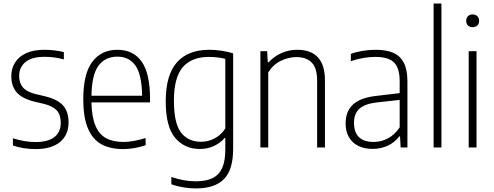

<svg xmlns="http://www.w3.org/2000/svg" viewBox="-20 -828 2772 1078"><path d="M52.5 -11V-51.5Q88.5 -40.5 119 -35.5Q149.5 -30.5 180.5 -30.5Q250 -30.5 285.5 -58.5Q321 -86.5 321 -139Q321 -184 298.8 -208Q276.5 -232 228 -244.5L170.5 -258Q102.5 -275.5 73 -310.2Q43.5 -345 43.5 -400.5Q43.5 -443.5 64.5 -477Q85.5 -510.5 127.2 -529.5Q169 -548.5 229 -548.5Q285.5 -548.5 338.5 -535.5V-494.5Q308.5 -502.5 283.2 -505.8Q258 -509 229.5 -509Q158 -509 122.8 -479.5Q87.5 -450 87.5 -402.5Q87.5 -361.5 108.8 -337Q130 -312.5 177.5 -300.5L234.5 -287Q306 -269 335.5 -234Q365 -199 365 -141.5Q365 -70.5 317 -30.8Q269 9 180 9Q111 9 52.5 -11Z M822.5 -253H493.5Q495 -171.5 515.8 -122.5Q536.5 -73.5 575.5 -52.2Q614.5 -31 674.5 -31Q725.5 -31 797.5 -53V-12.5Q733 9 671 9Q597 9 547.8 -19Q498.5 -47 473 -108.8Q447.5 -170.5 447.5 -270.5Q447.5 -414.5 498.5 -481.5Q549.5 -548.5 639 -548.5Q728 -548.5 775.2 -482.2Q822.5 -416 822.5 -270ZM493.5 -290.5H778Q776 -409.5 740.5 -459.8Q705 -510 639 -510Q571.5 -510 533.5 -459.8Q495.5 -409.5 493.5 -290.5Z M942 206.5V165.5Q1013.5 190 1078.5 190Q1135.5 190 1172 172.8Q1208.5 155.5 1226.8 116.5Q1245 77.5 1245 12V-53.5H1241.5Q1218 -26 1182.2 -8.8Q1146.5 8.5 1102 8.5Q1016 8.5 963.2 -54.2Q910.5 -117 910.5 -259.5Q910.5 -406.5 973 -477.5Q1035.5 -548.5 1155.5 -548.5Q1189 -548.5 1225.2 -543Q1261.5 -537.5 1289 -528.5V7.5Q1289 125.5 1237.2 177.8Q1185.5 230 1079.5 230Q1046 230 1008.8 223.8Q971.5 217.5 942 206.5ZM1245 -107.5V-497.5Q1227 -502.5 1202 -505.5Q1177 -508.5 1153.5 -508.5Q1055.5 -508.5 1006 -450.5Q956.5 -392.5 956.5 -264Q956.5 -134.5 996.8 -83.2Q1037 -32 1108.5 -32Q1149 -32 1186 -51.5Q1223 -71 1245 -107.5Z M1442 -540.5H1480L1483.5 -478H1488Q1519 -512 1560.5 -530.2Q1602 -548.5 1648.5 -548.5Q1804.5 -548.5 1804.5 -376.5V0H1760.5V-375Q1760.5 -446 1730.2 -476.8Q1700 -507.5 1643.5 -507.5Q1601 -507.5 1557.5 -486.8Q1514 -466 1486 -421.5V0H1442Z M2267.5 -371V0H2229.5L2226 -62H2221.5Q2196 -28 2157 -10Q2118 8 2072 8Q2026 8 1992 -8.8Q1958 -25.5 1939.2 -57.5Q1920.5 -89.5 1920.5 -134.5Q1920.5 -204 1963.2 -242.2Q2006 -280.5 2096 -290L2224 -305V-372.5Q2224 -425 2208.5 -454.8Q2193 -484.5 2163 -496.5Q2133 -508.5 2086 -508.5Q2055 -508.5 2019.8 -502.5Q1984.5 -496.5 1950 -484.5V-525.5Q1978.5 -536.5 2016.2 -542.5Q2054 -548.5 2088.5 -548.5Q2148.5 -548.5 2187.5 -531.8Q2226.5 -515 2247 -476Q2267.5 -437 2267.5 -371ZM2224 -112.5V-267L2096.5 -253Q2029.5 -245.5 1998.5 -217.8Q1967.5 -190 1967.5 -139Q1967.5 -85 1995.5 -58Q2023.5 -31 2078 -31Q2119 -31 2157 -50.5Q2195 -70 2224 -112.5Z M2414.5 0V-808H2458.5V0Z M2611.5 0V-540.5H2655.5V0ZM2597.5 -711Q2597.5 -727 2607.2 -737Q2617 -747 2633.5 -747Q2650 -747 2660 -737Q2670 -727 2670 -711Q2670 -694.5 2660 -685Q2650 -675.5 2633.5 -675.5Q2617 -675.5 2607.2 -685Q2597.5 -694.5 2597.5 -711Z"/></svg>

Font: Encode Sans Semi Condensed ExLight
Style: Regular
Weight: 275
Width: 4
Designer: Multiple Designers
Foundry: Impallari Type
Version: Version 2.000